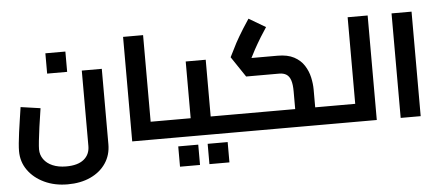

<svg xmlns="http://www.w3.org/2000/svg" viewBox="-60 -891 2939 1281"><g transform="rotate(-5 1410.0 -250.0)"><path d="M345 248Q258 248 189 215.5Q120 183 80 127Q40 71 40 -1Q40 -21 43 -54Q46 -87 51.5 -127Q57 -167 63.5 -210Q70 -253 76 -293L208 -274Q197 -205 189.5 -150Q182 -95 178 -57Q174 -19 174 -1Q174 36 195 65.5Q216 95 254.5 111.5Q293 128 345 128Q423 128 463.5 95Q504 62 504 5V-500H638V5Q638 77 601 132Q564 187 498 217.5Q432 248 345 248ZM272 -500V-636H406V-500Z M932 0V-120H1081V0ZM798 0V-700H932V0ZM1081 0V-120Q1093 -120 1097 -104Q1101 -88 1101 -60Q1101 -32 1097 -16Q1093 0 1081 0Z M1334 0V-120H1453V0ZM1081 0V-120H1264L1200 -70V-500H1334V0ZM1081 0Q1069 0 1065 -16Q1061 -32 1061 -60Q1061 -88 1065 -104Q1069 -120 1081 -120ZM1453 0V-120Q1465 -120 1469 -104Q1473 -88 1473 -60Q1473 -32 1469 -16Q1465 0 1453 0ZM1101 196V60H1235V196ZM1298 196V60H1432V196Z M2034 0V-120H2153V0ZM1453 0V-120H1944L1900 -80V-239Q1900 -285 1891 -312.5Q1882 -340 1863 -352.5Q1844 -365 1814 -365H1593L1501 -502L1548 -595Q1559 -615 1571.5 -636.5Q1584 -658 1601 -685Q1618 -712 1642 -748L1754 -682Q1729 -644 1713.5 -619Q1698 -594 1687.5 -575.5Q1677 -557 1667 -539L1611 -431L1578 -485H1814Q1881 -485 1924 -462Q1967 -439 1991 -401.5Q2015 -364 2024.5 -321Q2034 -278 2034 -239V0ZM1453 0Q1441 0 1437 -16Q1433 -32 1433 -60Q1433 -88 1437 -104Q1441 -120 1453 -120ZM2153 0V-120Q2165 -120 2169 -104Q2173 -88 2173 -60Q2173 -32 2169 -16Q2165 0 2153 0Z M2302 0V-700H2436V0ZM2153 0V-120H2302V0ZM2153 0Q2141 0 2137 -16Q2133 -32 2133 -60Q2133 -88 2137 -104Q2141 -120 2153 -120Z M2596 0V-700H2730V0Z"/></g></svg>

Font: Titillium Web
Style: Bold
Weight: 700
Designer: Mohamed Gaber, Accademia di Belle Arti di Urbino
Foundry: Kief Type Foundry, Accademia di Belle Arti di Urbino
Version: Version 3.000